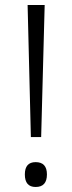

<svg xmlns="http://www.w3.org/2000/svg" viewBox="-20 -734 286 765"><path d="M144 -188H103L90 -714H158ZM79 -39Q79 -88 122 -88Q167 -88 167 -39Q167 11 122 11Q79 11 79 -39Z"/></svg>

Font: Noto Sans Light
Style: Regular
Weight: 300
Designer: Monotype Design Team
Foundry: Monotype Imaging Inc.
Version: Version 2.007